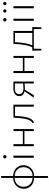

<svg xmlns="http://www.w3.org/2000/svg" viewBox="1418 -2118 990 3865"><g transform="rotate(-90 1912.5 -186.0)"><path d="M263 289V-655L301 -661V283ZM271 6Q206 6 155 -20Q104 -46 74.5 -92.5Q45 -139 45 -202Q45 -263 73.5 -311Q102 -359 153.5 -387.5Q205 -416 271 -416V-386Q213 -386 171.5 -362Q130 -338 107.5 -297.5Q85 -257 85 -206Q85 -152 109 -111.5Q133 -71 174.5 -48Q216 -25 271 -24ZM295 6V-24Q349 -24 390.5 -47Q432 -70 455.5 -111Q479 -152 479 -206Q479 -259 455.5 -299Q432 -339 391 -362Q350 -385 295 -386V-416Q358 -416 409 -390Q460 -364 489 -318Q518 -272 518 -210Q518 -148 489.5 -99.5Q461 -51 411 -23Q361 5 295 6Z M669 0V-407L711 -414V0ZM690 -549Q675 -549 665 -559Q655 -569 655 -583Q655 -598 665 -607.5Q675 -617 690 -617Q705 -617 714.5 -607.5Q724 -598 724 -583Q724 -569 714.5 -559Q705 -549 690 -549Z M1206 0V-410H1247V0ZM902 0V-410H943V0ZM921 -189V-221H1227V-189Z M1375 5 1371 -31Q1406 -47 1427 -92Q1448 -137 1459.5 -215.5Q1471 -294 1476 -410H1512Q1509 -331 1503 -269Q1497 -207 1487 -160Q1477 -113 1461.5 -79.5Q1446 -46 1425 -25.5Q1404 -5 1375 5ZM1697 0V-410H1738V0ZM1497 -378V-410H1715V-378Z M2165 0V-381H2055Q2006 -381 1978 -358Q1950 -335 1950 -295Q1950 -253 1981.5 -231Q2013 -209 2065 -209Q2089 -209 2123 -211.5Q2157 -214 2182 -218V-189Q2157 -184 2123 -182Q2089 -180 2065 -180Q1997 -180 1953.5 -208Q1910 -236 1910 -293Q1910 -348 1950.5 -379.5Q1991 -411 2060 -411H2203V0ZM1879 0 2017 -201 2045 -188 1928 0Z M2678 0V-410H2719V0ZM2374 0V-410H2415V0ZM2393 -189V-221H2699V-189Z M2881 -15Q2900 -39 2914 -80.5Q2928 -122 2938 -175Q2948 -228 2954 -288Q2960 -348 2962 -410H2997Q2995 -348 2989.5 -288Q2984 -228 2974 -175Q2964 -122 2950.5 -80.5Q2937 -39 2920 -15ZM2829 153 2824 -31H2866L2861 153ZM2842 0 2832 -31H3300L3282 0ZM3263 153 3258 -31H3300L3295 153ZM3182 0V-410H3222V0ZM2983 -379V-410H3200V-379Z M3426 0V-407L3468 -414V0ZM3447 -549Q3432 -549 3422 -559Q3412 -569 3412 -583Q3412 -598 3422 -607.5Q3432 -617 3447 -617Q3462 -617 3471.5 -607.5Q3481 -598 3481 -583Q3481 -569 3471.5 -559Q3462 -549 3447 -549Z M3678 0V-407L3720 -414V0ZM3624 -550Q3610 -550 3600.5 -559Q3591 -568 3591 -583Q3591 -597 3600.5 -606.5Q3610 -616 3624 -616Q3638 -616 3647.5 -606.5Q3657 -597 3657 -583Q3657 -569 3647.5 -559.5Q3638 -550 3624 -550ZM3774 -550Q3760 -550 3750 -559Q3740 -568 3740 -583Q3740 -597 3750 -606.5Q3760 -616 3774 -616Q3788 -616 3797.5 -606.5Q3807 -597 3807 -583Q3807 -569 3797.5 -559.5Q3788 -550 3774 -550Z"/></g></svg>

Font: Ysabeau Office ExtraLight
Style: Regular
Weight: 250
Designer: Christian Thalmann (Catharsis Fonts)
Version: Version 2.001;gftools[0.9.30]; featfreeze: tnum,lnum,ss02